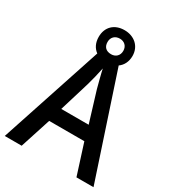

<svg xmlns="http://www.w3.org/2000/svg" viewBox="-207 -994 1008 1111"><g transform="rotate(30 297.0 -438.5)"><path d="M479 0H593L367 -683C393 -701 409 -732 409 -770C409 -835 360 -877 295 -877C228 -877 184 -835 184 -769C184 -730 199 -700 225 -681L0 0H113L179 -204H414ZM296 -717C261 -717 243 -737 243 -769C243 -801 265 -821 296 -821C326 -821 348 -801 348 -769C348 -737 326 -717 296 -717ZM326 -502 388 -299H205L267 -503C276 -534 288 -583 296 -622C302 -591 319 -530 326 -502Z"/></g></svg>

Font: Noto Sans Bengali SemiCondensed Medium
Style: Regular
Weight: 500
Width: 4
Designer: Joana Ranito - Universal Thirst; Jelle Bosma - Monotype Design Team
Foundry: Universal Thirst ehf.
Version: Version 3.000